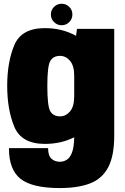

<svg xmlns="http://www.w3.org/2000/svg" viewBox="-20 -746 652 1000"><path d="M291.5 233.5Q148.5 233.5 87.5 185.8Q26.5 138 26.5 25.5H230.5Q230.5 64.5 247.8 80.5Q265 96.5 292.5 96.5Q310.5 96.5 327.2 86.5Q344 76.5 354.8 49Q365.5 21.5 366.5 -31Q298 3.5 214 3.5Q91.5 3.5 54.5 -86Q17.5 -175.5 17.5 -299Q17.5 -422.5 54.5 -511Q91.5 -599.5 214 -599.5Q303.5 -599.5 376 -559.5L381 -595.5H575V-40.5Q575 66.5 543.2 126Q511.5 185.5 448.5 209.5Q385.5 233.5 291.5 233.5ZM366.5 -351.5Q366.5 -403.5 344.8 -429.2Q323 -455 292.5 -455Q258.5 -455 242.5 -429.5Q226.5 -404 226.5 -298.5Q226.5 -191 242.5 -165.5Q258.5 -140 292.5 -140Q323 -140 344.8 -165.8Q366.5 -191.5 366.5 -245ZM301 -614.5Q278 -614.5 261.5 -631Q245 -647.5 245 -670.5Q245 -694 261.5 -710.2Q278 -726.5 301 -726.5Q324.5 -726.5 340.8 -710.2Q357 -694 357 -670.5Q357 -647.5 340.8 -631Q324.5 -614.5 301 -614.5Z"/></svg>

Font: Anybody Black
Style: Regular
Weight: 900
Designer: Tyler Finck
Foundry: Etcetera Type Company
Version: Version 1.010; ttfautohint (v1.8.3) -l 8 -r 50 -G 200 -x 14 